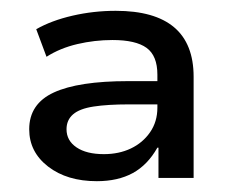

<svg xmlns="http://www.w3.org/2000/svg" viewBox="-20 -734 422 355"><path d="M159 -399Q104 -399 69 -426Q34 -453 34 -495Q34 -542 79.5 -563Q125 -584 217 -584H279V-541H218Q179 -541 153 -537Q127 -533 115 -522.5Q103 -512 103 -495Q103 -474 121.5 -461.5Q140 -449 172 -449Q200 -449 222 -459.5Q244 -470 257.5 -489.5Q271 -509 271 -535V-596Q271 -631 251 -645.5Q231 -660 188 -660Q155 -660 123 -652.5Q91 -645 66 -629L47 -680Q75 -696 114 -705Q153 -714 194 -714Q266 -714 302 -683.5Q338 -653 338 -592V-405H273V-461H271Q253 -429 225.5 -414Q198 -399 159 -399Z"/></svg>

Font: Nunito Sans 10pt SemiExpanded Medium
Style: Regular
Weight: 500
Width: 6
Designer: Vernon Adams
Foundry: Vernon Adams
Version: Version 3.101;gftools[0.9.27]